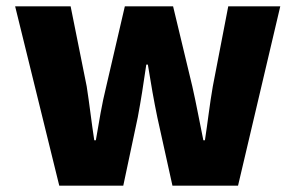

<svg xmlns="http://www.w3.org/2000/svg" viewBox="-20 -589 937 609"><path d="M168 0H371L417 -217C427 -270 435 -322 444 -384H449C459 -322 468 -270 479 -217L527 0H735L869 -569H704L655 -315C645 -258 639 -202 630 -144H625C613 -202 603 -258 590 -315L529 -569H376L317 -315C303 -259 294 -202 284 -144H279C270 -202 264 -258 255 -315L204 -569H28Z"/></svg>

Font: ChiuKong Gothic MN Heavy
Style: Regular
Weight: 900
Designer: Ryoko NISHIZUKA 西塚涼子 (kana, bopomofo & ideographs); Paul D. Hunt (Latin, Greek & Cyrillic); Sandoll Communications 산돌커뮤니
Foundry: Adobe
Version: Version 1.300